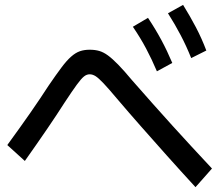

<svg xmlns="http://www.w3.org/2000/svg" viewBox="-20 -869 920 790"><path d="M625.6 -575.6Q604.4 -625.6 581.1 -669.4Q557.8 -713.3 526.7 -758.9L588.9 -795.6Q620 -748.9 643.9 -704.4Q667.8 -660 688.9 -610ZM766.7 -630Q746.7 -680 723.3 -724.4Q700 -768.9 671.1 -814.4L733.3 -848.9Q762.2 -802.2 786.1 -756.7Q810 -711.1 828.9 -661.1ZM784.4 -98.9Q721.1 -167.8 666.1 -229.4Q611.1 -291.1 561.1 -347.8Q511.1 -404.4 461.1 -463.3Q426.7 -504.4 406.1 -526.1Q385.6 -547.8 373.3 -555.6Q361.1 -563.3 348.9 -563.3Q336.7 -563.3 325.6 -554.4Q314.4 -545.6 296.1 -520.6Q277.8 -495.6 245.6 -446.7Q214.4 -397.8 175 -340Q135.6 -282.2 82.2 -206.7L10 -272.2Q64.4 -346.7 106.1 -406.7Q147.8 -466.7 180 -516.7Q211.1 -562.2 232.8 -591.1Q254.4 -620 272.8 -636.1Q291.1 -652.2 308.9 -658.3Q326.7 -664.4 348.9 -664.4Q371.1 -664.4 388.3 -659.4Q405.6 -654.4 423.9 -641.1Q442.2 -627.8 466.1 -603.3Q490 -578.9 523.3 -538.9Q608.9 -441.1 688.3 -353.3Q767.8 -265.6 852.2 -175.6Z"/></svg>

Font: Paperlogy 5 Medium
Style: Regular
Weight: 500
Designer: redesigned by Lee Juim, glyphs from Gmarket Sans & Montserrat
Foundry: PT&
Version: Version 1.001